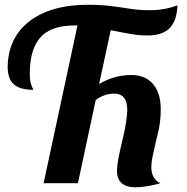

<svg xmlns="http://www.w3.org/2000/svg" viewBox="-20 -769 785 806"><path d="M485.8 -4.9Q471.2 -21 471.2 -49.8Q471.2 -73.7 477.5 -106.4Q483.9 -139.2 500 -207Q506.8 -237.8 509.8 -260.3Q514.2 -293 514.2 -306.2Q514.2 -344.2 498 -361.8Q484.4 -376 460 -376Q417.5 -376 381.8 -349.1L307.1 0H163.1L305.2 -662.1H293Q204.1 -662.1 159.2 -621.6Q105 -572.8 105 -460Q105 -427.7 112.3 -410.2Q114.3 -403.8 117.2 -398.9Q119.1 -395.5 119.1 -392.1Q65.4 -392.1 39.6 -413.6Q12.2 -436.5 12.2 -488.8Q12.2 -540.5 31.5 -587.2Q50.8 -633.8 90.3 -668.9Q132.8 -707 198.2 -728Q263.7 -749 353 -749Q393.1 -749 422.6 -746.1Q452.1 -743.2 489.7 -737.8Q528.3 -731.4 552.5 -728.8Q576.7 -726.1 608.9 -726.1Q642.1 -726.1 672.4 -731.9Q702.6 -737.8 725.1 -747.1Q722.7 -681.2 691.9 -650.6Q661.1 -620.1 600.1 -620.1Q567.4 -620.1 534.2 -625.5Q501 -630.9 444.8 -642.1L396 -416Q428.7 -436.5 471.7 -447.3Q501.5 -454.1 533.2 -454.1Q558.6 -454.1 580.6 -445.8Q602.5 -437.5 618.7 -420.4Q654.8 -381.8 654.8 -311Q654.8 -253.4 642.1 -207L638.2 -190.9Q625 -135.3 620.1 -110.8Q615.2 -86.4 615.2 -65.9Q615.2 -42.5 625.5 -24.7Q635.7 -6.8 653.8 0Q593.8 17.1 548.8 17.1Q505.4 17.1 485.8 -4.9Z"/></svg>

Font: Pattaya
Style: Regular
Weight: 400
Designer: Pablo Impallari / Thai characters Designed by Thanarat Vachiruckul and Suppakit Chalermlarp
Foundry: Pablo Impallari
Version: Version 1.007;September 16, 2023;FontCreator 15.0.0.2934 64-